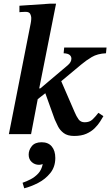

<svg xmlns="http://www.w3.org/2000/svg" viewBox="-20 -725 596 1038"><path d="M148 0H28L146 -599Q146 -599 147.5 -608Q149 -617 149 -629Q149 -638 143.5 -649.5Q138 -661 118 -661Q105 -661 95 -660Q85 -659 85 -659V-694L248 -705H283L192 -247H198L346 -372Q366 -389 366 -408Q366 -420 356.5 -428Q347 -436 324 -437L327 -468H556L553 -437Q507 -435 476 -416.5Q445 -398 419 -376L311 -286L383 -120Q393 -96 404.5 -80Q416 -64 438 -64Q464 -64 479.5 -78.5Q495 -93 512 -115L539 -97Q532 -85 521 -67.5Q510 -50 492 -32Q474 -14 447 -2Q420 10 381 10Q345 10 324.5 -5.5Q304 -21 293.5 -42Q283 -63 276 -79L225 -221L184 -189ZM111 293 102 263Q123 256 146 244Q169 232 187 212.5Q205 193 211 162Q201 166 191 166Q168 166 151.5 151Q135 136 135 111Q135 86 152 65Q169 44 205 44Q241 44 260 67Q279 90 279 129Q279 177 252 210.5Q225 244 186 264Q147 284 111 293Z"/></svg>

Font: STIX Two Text SemiBold
Style: Italic
Weight: 600
Italic angle: -12°
Designer: Ross Mills, John Hudson & Paul Hanslow, Tiro Typeworks Ltd; with prior portions MicroPress Inc. and Coen Hoffman, Elsevi
Foundry: Tiro Typeworks Ltd
Version: Version 2.13 b171